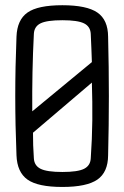

<svg xmlns="http://www.w3.org/2000/svg" viewBox="-20 -724 485 750"><path d="M223.6 6.3Q127.9 6.3 87.4 -22.5Q46.9 -51.3 44.4 -117.2Q39.6 -235.8 39.6 -348.9Q39.6 -461.9 44.4 -580.6Q46.9 -646.5 87.4 -675Q127.9 -703.6 223.6 -703.6Q318.8 -703.6 360.4 -675Q401.9 -646.5 402.3 -580.6Q405.3 -461.4 405.3 -348.6Q405.3 -235.8 402.3 -117.2Q401.9 -51.3 360.4 -22.5Q318.8 6.3 223.6 6.3ZM106 -289.1 338.9 -481.4Q338.4 -508.8 336.9 -536.1Q335.4 -563.5 334.5 -591.8Q333 -620.6 308.1 -632.8Q283.2 -645 223.6 -645Q163.1 -645 138.4 -632.8Q113.8 -620.6 112.3 -591.8Q108.4 -516.6 106.9 -441.4Q105.5 -366.2 106 -289.1ZM223.6 -52.2Q284.2 -52.2 308.6 -64.7Q333 -77.1 334.5 -105.5Q339.8 -181.2 340.6 -253.9Q341.3 -326.7 338.9 -401.4L108.9 -205.6Q108.9 -181.2 109.6 -156.2Q110.4 -131.3 112.3 -105.5Q113.8 -77.1 138.4 -64.7Q163.1 -52.2 223.6 -52.2Z"/></svg>

Font: Agdasima
Style: Regular
Weight: 400
Width: 3
Designer: The DocRepair Project, Patric King
Foundry: Google
Version: Version 2.002